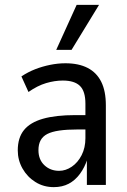

<svg xmlns="http://www.w3.org/2000/svg" viewBox="-20 -760 522 789"><path d="M201 9Q159 9 125.5 -12Q92 -33 72.5 -67.5Q53 -102 53 -142Q53 -194 78.5 -225.5Q104 -257 156.5 -272Q209 -287 290 -287H343V-228H300Q255 -228 224 -223.5Q193 -219 174.5 -209.5Q156 -200 147 -183.5Q138 -167 138 -143Q138 -104 162.5 -81Q187 -58 223 -58Q250 -58 275 -75Q300 -92 315.5 -122.5Q331 -153 331 -192V-334Q331 -385 308.5 -407Q286 -429 238 -429Q205 -429 169.5 -418.5Q134 -408 97 -382L68 -446Q95 -464 124.5 -475.5Q154 -487 186 -493.5Q218 -500 249 -500Q303 -500 340 -481Q377 -462 396 -424Q415 -386 415 -327V0H337V-106H339Q328 -72 308.5 -45.5Q289 -19 262.5 -5Q236 9 201 9ZM211 -555 295 -740H387L274 -555Z"/></svg>

Font: Nunito Sans 10pt Condensed Medium
Style: Regular
Weight: 500
Width: 3
Designer: Vernon Adams
Foundry: Vernon Adams
Version: Version 3.101;gftools[0.9.27]